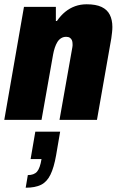

<svg xmlns="http://www.w3.org/2000/svg" viewBox="-23 -560 559 897"><path d="M-3 0 89 -528H238V-462H243Q261 -488 282 -505Q303 -522 328 -531Q353 -540 382 -540Q425 -540 451.5 -527.5Q478 -515 490 -491Q502 -467 502 -434Q502 -422 500.5 -409Q499 -396 497 -381L430 0H255L315 -339Q316 -343 316 -347Q316 -351 316 -354Q316 -365 313 -372Q310 -379 303.5 -383.5Q297 -388 286 -388Q273 -388 262.5 -381.5Q252 -375 245 -363.5Q238 -352 233 -337Q228 -322 225 -305L171 0ZM97 317 107 258Q136 258 150 242Q164 226 171 183H120L142 55H258L239 166Q229 223 212.5 256.5Q196 290 168.5 303.5Q141 317 97 317Z"/></svg>

Font: Archivo Condensed Black
Style: Italic
Weight: 900
Width: 3
Italic angle: -10°
Designer: Hector Gatti
Foundry: Omnibus-Type
Version: Version 2.001